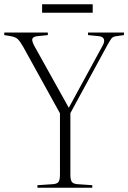

<svg xmlns="http://www.w3.org/2000/svg" viewBox="-27 -883 603 903"><path d="M149 0V-12L224 -17Q243 -19 249 -28.5Q255 -38 255 -63V-350L82 -663Q67 -689 56.5 -699Q46 -709 23 -713L-7 -718V-730H198V-718L150 -713Q130 -711 125.5 -701.5Q121 -692 135 -666L296 -377H297L456 -669Q466 -687 461.5 -699Q457 -711 437 -713L387 -718V-730H556V-718L521 -713Q504 -711 497.5 -702.5Q491 -694 477 -669L304 -351V-62Q304 -39 310 -29Q316 -19 335 -17L407 -12V0ZM171 -823V-863H409V-823Z"/></svg>

Font: Literata 72pt ExtraLight
Style: Regular
Weight: 200
Designer: Latin by Veronika Burian and Jose Scaglione. Greek by Irene Vlachou. Cyrillic by Vera Evstafieva.
Foundry: TypeTogether
Version: Version 3.002